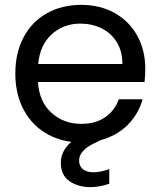

<svg xmlns="http://www.w3.org/2000/svg" viewBox="-20 -577 660 789"><path d="M577 -295Q577 -269 574 -240H136Q141 -159 191.5 -113.5Q242 -68 314 -68Q373 -68 412.5 -95.5Q452 -123 468 -169H566Q549 -108 504.5 -63.5Q460 -19 393 -1L365 13Q305 42 305 83Q305 106 321 118.5Q337 131 364 131Q392 131 429 118V178Q389 192 352 192Q301 192 265.5 167.5Q230 143 230 92Q230 43 273 6Q205 -3 153 -39.5Q101 -76 72 -136.5Q43 -197 43 -275Q43 -360 77 -424Q111 -488 172.5 -522.5Q234 -557 314 -557Q392 -557 452 -523Q512 -489 544.5 -429.5Q577 -370 577 -295ZM483 -314Q483 -366 460 -403.5Q437 -441 397.5 -460.5Q358 -480 310 -480Q241 -480 192.5 -436Q144 -392 137 -314Z"/></svg>

Font: A Bank Premium Regular
Style: Regular
Weight: 400
Designer: Ninad Kale (Devanagari), Jonny Pinhorn (Latin), Htun Naung (Myanmar)
Foundry: Indian Type Foundry
Version: 4.004